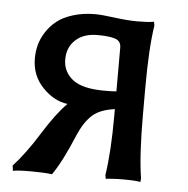

<svg xmlns="http://www.w3.org/2000/svg" viewBox="-41 -487 525 537"><g transform="rotate(5 222.0 -218.5)"><path d="M283.2 -236.8V-359.9Q283.2 -377.9 266.8 -383.5Q250.5 -389.2 216.8 -389.2Q177.7 -389.2 155.3 -368.2Q132.8 -347.2 132.8 -314Q132.8 -278.8 160.2 -257.3Q187.5 -235.8 249 -235.8Q273.4 -235.8 283.2 -236.8ZM206.1 -446.8Q223.1 -446.8 260.5 -441.9Q297.9 -437 323.2 -437Q338.9 -437 350.8 -437.7Q362.8 -438.5 367.2 -439.5L371.1 -439.9L373 -429.2Q362.8 -365.7 362.8 -250V-178.2Q362.8 -64 373 -1L372.1 9.8Q358.4 6.8 323.2 6.8Q308.1 6.8 295.9 7.6Q283.7 8.3 279.3 8.8L274.9 9.8L272.9 -1Q283.2 -67.4 283.2 -168.9V-187Q241.7 -181.6 220.2 -162.1Q198.7 -142.6 182.1 -104Q151.9 -30.8 124 9.8Q102.5 6.8 63 6.8Q25.9 6.8 14.2 9.8L12.2 -4.9Q46.4 -42 83 -100.8Q119.6 -159.7 149.9 -189.9Q111.3 -194.8 79.6 -228Q47.9 -261.2 47.9 -309.1Q47.9 -328.1 52.7 -346.7Q57.6 -365.2 69.3 -383.5Q81.1 -401.9 98.6 -415.8Q116.2 -429.7 144 -438.2Q171.9 -446.8 206.1 -446.8Z"/></g></svg>

Font: Linear Smooth Low Contrast
Style: Regular
Weight: 500
Designer: Philipp H. Poll, Flanker
Foundry: Philipp H. Poll, reworked by Flanker
Version: Version 1.010 | FøM Fix